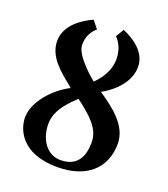

<svg xmlns="http://www.w3.org/2000/svg" viewBox="-126 -751 745 852"><g transform="rotate(20 246.5 -324.5)"><path d="M326 -528C326 -464 284 -418 265 -400C265 -400 161 -482 161 -536C161 -552 163 -592 200 -622L171 -658C125 -637 51 -591 51 -515C51 -441 112 -393 165 -350C170 -346 174 -342 179 -338C110 -304 33 -223 33 -147C33 -99 64 12 243 12C378 12 460 -59 460 -177C460 -264 377 -323 311 -368C343 -385 428 -442 428 -528C428 -599 360 -641 312 -661L289 -623C324 -589 326 -541 326 -528ZM245 -22C182 -22 140 -80 140 -156C140 -197 161 -238 202 -279H201C209 -286 220 -297 228 -305C298 -252 349 -208 349 -143C349 -82 328 -22 245 -22Z"/></g></svg>

Font: Libertinus Serif
Style: Bold
Weight: 700
Designer: Philipp H. Poll, Khaled Hosny
Foundry: Caleb Maclennan
Version: Version 7.050;RELEASE